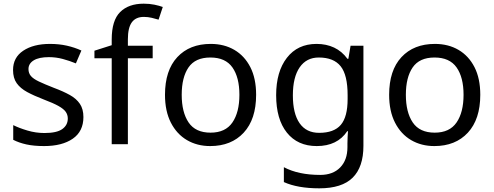

<svg xmlns="http://www.w3.org/2000/svg" viewBox="-20 -785 2688 1045"><path d="M434 -148Q434 -70 376 -30Q318 10 220 10Q164 10 123.5 1Q83 -8 52 -24V-104Q84 -88 129.5 -74.5Q175 -61 222 -61Q289 -61 319 -82.5Q349 -104 349 -140Q349 -160 338 -176Q327 -192 298.5 -208Q270 -224 217 -244Q165 -264 128 -284Q91 -304 71 -332Q51 -360 51 -404Q51 -472 106.5 -509Q162 -546 252 -546Q301 -546 343.5 -536.5Q386 -527 423 -510L393 -440Q359 -454 322 -464Q285 -474 246 -474Q192 -474 163.5 -456.5Q135 -439 135 -409Q135 -387 148 -371.5Q161 -356 191.5 -341.5Q222 -327 273 -307Q324 -288 360 -268Q396 -248 415 -219.5Q434 -191 434 -148Z M811 -468H676V0H588V-468H494V-509L588 -539V-570Q588 -674 634 -719.5Q680 -765 762 -765Q794 -765 820.5 -759.5Q847 -754 866 -747L843 -678Q827 -683 806 -688Q785 -693 763 -693Q719 -693 697.5 -663.5Q676 -634 676 -571V-536H811Z M1374 -269Q1374 -136 1306.5 -63Q1239 10 1124 10Q1053 10 997.5 -22.5Q942 -55 910 -117.5Q878 -180 878 -269Q878 -402 945 -474Q1012 -546 1127 -546Q1200 -546 1255.5 -513.5Q1311 -481 1342.5 -419.5Q1374 -358 1374 -269ZM969 -269Q969 -174 1006.5 -118.5Q1044 -63 1126 -63Q1207 -63 1245 -118.5Q1283 -174 1283 -269Q1283 -364 1245 -418Q1207 -472 1125 -472Q1043 -472 1006 -418Q969 -364 969 -269Z M1703 -546Q1756 -546 1798.5 -526Q1841 -506 1871 -465H1876L1888 -536H1958V9Q1958 124 1899.5 182Q1841 240 1718 240Q1600 240 1525 206V125Q1604 167 1723 167Q1792 167 1831.5 126.5Q1871 86 1871 16V-5Q1871 -17 1872 -39.5Q1873 -62 1874 -71H1870Q1816 10 1704 10Q1600 10 1541.5 -63Q1483 -136 1483 -267Q1483 -395 1541.5 -470.5Q1600 -546 1703 -546ZM1715 -472Q1648 -472 1611 -418.5Q1574 -365 1574 -266Q1574 -167 1610.5 -114.5Q1647 -62 1717 -62Q1798 -62 1835 -105.5Q1872 -149 1872 -246V-267Q1872 -377 1834 -424.5Q1796 -472 1715 -472Z M2594 -269Q2594 -136 2526.5 -63Q2459 10 2344 10Q2273 10 2217.5 -22.5Q2162 -55 2130 -117.5Q2098 -180 2098 -269Q2098 -402 2165 -474Q2232 -546 2347 -546Q2420 -546 2475.5 -513.5Q2531 -481 2562.5 -419.5Q2594 -358 2594 -269ZM2189 -269Q2189 -174 2226.5 -118.5Q2264 -63 2346 -63Q2427 -63 2465 -118.5Q2503 -174 2503 -269Q2503 -364 2465 -418Q2427 -472 2345 -472Q2263 -472 2226 -418Q2189 -364 2189 -269Z"/></svg>

Font: Noto Sans Gothic
Style: Regular
Weight: 400
Designer: Monotype Design Team
Foundry: Monotype Imaging Inc.
Version: Version 2.001; ttfautohint (v1.8.4.7-5d5b)